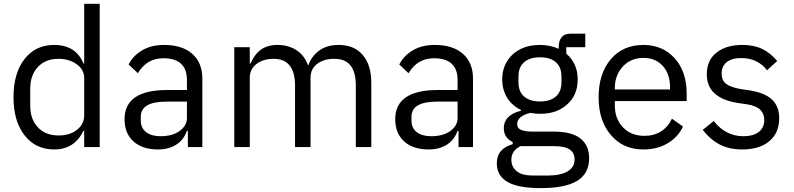

<svg xmlns="http://www.w3.org/2000/svg" viewBox="-20 -760 4102 992"><path d="M415 -84V0H495.1V-740.2H415V-432.1H411.1Q371.6 -527.8 259.8 -527.8Q163.1 -527.8 106.9 -455.1Q49.8 -382.8 49.8 -257.8Q49.8 -133.3 106.9 -61Q163.6 12.2 259.8 12.2Q364.7 12.2 411.1 -84ZM282.2 -60.1Q214.8 -60.1 175.5 -102.3Q136.2 -144.5 136.2 -213.9V-301.8Q136.2 -371.6 175.5 -413.8Q214.8 -456.1 282.2 -456.1Q336.9 -456.1 376 -428.2Q415 -400.4 415 -356.9V-165Q415 -117.2 376 -87.9Q339.4 -60.1 282.2 -60.1Z M827.6 -527.8Q921.4 -527.8 973.4 -481.9Q1025.4 -436 1025.4 -354V0H950.7V-84H945.8Q928.7 -36.6 889.9 -12.2Q851.1 12.2 796.4 12.2Q715.3 12.2 669.4 -29.5Q623.5 -71.3 623.5 -144Q623.5 -294.9 843.8 -294.9H945.8V-346.2Q945.8 -459 823.7 -459Q738.3 -459 692.4 -381.8L644.5 -426.8Q667 -471.7 714.1 -499.8Q761.2 -527.8 827.6 -527.8ZM945.8 -149.9V-234.9H839.4Q707.5 -234.9 707.5 -157.2V-136.2Q707.5 -98.6 734.9 -77.4Q762.2 -56.2 809.6 -56.2Q870.1 -56.2 907.7 -83Q945.8 -110.4 945.8 -149.9Z M1190.4 0H1270.5V-357.9Q1270.5 -405.3 1308.6 -432.1Q1342.8 -456.1 1393.6 -456.1Q1504.4 -456.1 1504.4 -316.9V0H1584.5V-357.9Q1584.5 -406.2 1621.6 -432.1Q1655.8 -456.1 1705.6 -456.1Q1764.2 -456.1 1791.3 -421.4Q1818.4 -386.7 1818.4 -316.9V0H1898.4V-331.1Q1898.4 -424.3 1854 -476.1Q1809.6 -527.8 1730.5 -527.8Q1668.5 -527.8 1628.7 -498.3Q1588.9 -468.8 1573.2 -422.9H1571.3Q1551.3 -476.6 1509.5 -502.2Q1467.8 -527.8 1413.6 -527.8Q1358.9 -527.8 1323.2 -500Q1295.4 -478.5 1274.4 -432.1H1270.5V-516.1H1190.4Z M2226.1 -527.8Q2319.8 -527.8 2371.8 -481.9Q2423.8 -436 2423.8 -354V0H2349.1V-84H2344.2Q2327.1 -36.6 2288.3 -12.2Q2249.5 12.2 2194.8 12.2Q2113.8 12.2 2067.9 -29.5Q2022 -71.3 2022 -144Q2022 -294.9 2242.2 -294.9H2344.2V-346.2Q2344.2 -459 2222.2 -459Q2136.7 -459 2090.8 -381.8L2043 -426.8Q2065.4 -471.7 2112.5 -499.8Q2159.7 -527.8 2226.1 -527.8ZM2344.2 -149.9V-234.9H2237.8Q2106 -234.9 2106 -157.2V-136.2Q2106 -98.6 2133.3 -77.4Q2160.6 -56.2 2208 -56.2Q2268.6 -56.2 2306.2 -83Q2344.2 -110.4 2344.2 -149.9Z M3023.9 57.1Q3023.9 -8.8 2979 -44.4Q2934.1 -80.1 2840.8 -80.1H2731Q2692.4 -80.1 2672.1 -88.9Q2651.9 -97.7 2651.9 -119.1Q2651.9 -159.7 2719.7 -176.8Q2748 -171.9 2770 -171.9Q2858.9 -171.9 2912.1 -222.2Q2964.8 -269.5 2964.8 -350.1Q2964.8 -431.6 2905.8 -482.9V-516.1H3003.9V-585.9H2926.8Q2896 -585.9 2881.3 -567.4Q2866.7 -548.8 2866.7 -517.1V-507.8Q2822.8 -527.8 2769 -527.8Q2683.1 -527.8 2628.9 -479Q2574.7 -427.7 2574.7 -350.1Q2574.7 -296.4 2600.3 -254.9Q2626 -213.4 2671.9 -191.9V-188Q2583 -165.5 2583 -98.1Q2583 -48.3 2628.9 -25.9V-15.1Q2588.9 -3.4 2567.9 20.5Q2546.9 44.4 2546.9 85Q2546.9 147.5 2601.6 179.7Q2656.2 211.9 2773.9 211.9Q2900.4 211.9 2962.2 174.3Q3023.9 136.7 3023.9 57.1ZM2948.7 63Q2948.7 104.5 2912.1 125.7Q2875.5 147 2808.1 147H2733.9Q2676.3 147 2649.2 124.3Q2622.1 101.6 2622.1 64.9Q2622.1 17.6 2669.9 -4.9H2841.8Q2898.9 -4.9 2923.8 12.7Q2948.7 30.3 2948.7 63ZM2658.7 -335.9V-363.8Q2658.7 -413.6 2688.2 -438.7Q2717.8 -463.9 2770 -463.9Q2822.3 -463.9 2851.6 -438.7Q2880.9 -413.6 2880.9 -363.8V-335.9Q2880.9 -286.1 2851.6 -261Q2822.3 -235.8 2770 -235.8Q2717.8 -235.8 2688.2 -261Q2658.7 -286.1 2658.7 -335.9Z M3304.7 12.2Q3376 12.2 3429.7 -19.8Q3483.4 -51.8 3508.8 -106L3451.7 -147Q3431.6 -104 3395 -81.1Q3358.4 -58.1 3310.1 -58.1Q3239.7 -58.1 3197.8 -103Q3156.7 -147 3156.7 -213.9V-237.8H3527.8V-275.9Q3527.8 -388.2 3467.8 -457Q3404.8 -527.8 3304.7 -527.8Q3198.7 -527.8 3136.7 -455.1Q3072.8 -380.4 3072.8 -257.8Q3072.8 -135.3 3136.7 -62Q3198.7 12.2 3304.7 12.2ZM3304.7 -460.9Q3366.7 -460.9 3404.3 -419.4Q3441.9 -377.9 3441.9 -309.1V-297.9H3156.7V-305.2Q3156.7 -372.1 3198.7 -417Q3239.7 -460.9 3304.7 -460.9Z M3814.9 12.2Q3904.3 12.2 3955.1 -30.8Q4005.9 -73.7 4005.9 -148.9Q4005.9 -210 3968.8 -245.6Q3931.6 -281.2 3847.7 -293.9L3807.6 -299.8Q3756.3 -308.6 3732.4 -326.2Q3708.5 -343.8 3708.5 -379.9Q3708.5 -417.5 3734.4 -438.7Q3760.3 -460 3809.6 -460Q3856 -460 3889.6 -442.1Q3923.3 -424.3 3942.9 -397L3995.6 -444.8Q3961.4 -485.8 3918.7 -506.8Q3876 -527.8 3815.9 -527.8Q3733.4 -527.8 3684.6 -490.2Q3631.8 -450.7 3631.8 -376Q3631.8 -308.1 3679.7 -271Q3720.7 -238.3 3797.9 -227.1L3838.9 -221.2Q3887.2 -213.4 3908 -192.9Q3928.7 -172.4 3928.7 -140.1Q3928.7 -100.1 3900.1 -78.1Q3871.6 -56.2 3820.8 -56.2Q3729.5 -56.2 3667.5 -134.8L3610.8 -88.9Q3648.4 -40 3697.5 -13.9Q3746.6 12.2 3814.9 12.2Z"/></svg>

Font: Plexus Sans
Style: Regular
Weight: 400
Version: Version 2.001;PS 002.001;hotconv 1.0.70;makeotf.lib2.5.58329